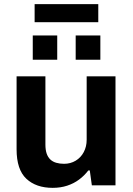

<svg xmlns="http://www.w3.org/2000/svg" viewBox="-20 -894 641 926"><path d="M234 12Q154 12 107 -32Q60 -76 60 -174V-526H199V-197Q199 -171 205 -153.5Q211 -136 222.5 -125Q234 -114 251 -109Q268 -104 289 -104Q320 -104 345 -119Q370 -134 384 -160.5Q398 -187 398 -220V-526H537V0H423L413 -72H406Q387 -47 361.5 -28Q336 -9 304 1.5Q272 12 234 12ZM138 -606V-723H256V-606ZM345 -606V-723H464V-606ZM147 -787V-874H454V-787Z"/></svg>

Font: Archivo SemiBold
Style: Bold
Weight: 700
Version: Version 2.001